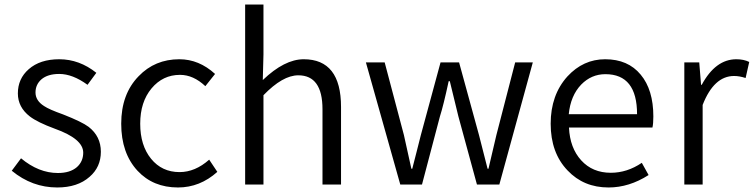

<svg xmlns="http://www.w3.org/2000/svg" viewBox="-20 -816 3333 849"><path d="M32 -61 73 -116Q151 -51 236 -51Q290 -51 320 -77Q348 -102 348 -141Q348 -202 222 -247Q146 -275 112 -301Q59 -342 59 -403Q59 -468 107 -510Q157 -554 242 -554Q331 -554 406 -494L367 -441Q301 -489 242 -489Q191 -489 163 -465Q137 -442 137 -407Q137 -371 175 -347Q197 -332 259 -310Q343 -277 372 -255Q426 -213 426 -145Q426 -77 376 -34Q323 13 233 13Q122 13 32 -61Z M588 -61Q516 -139 516 -269Q516 -400 593 -479Q665 -554 773 -554Q860 -554 931 -489L888 -435Q835 -485 776 -485Q700 -485 650 -425Q600 -365 600 -269Q600 -173 648 -114Q696 -55 774 -55Q843 -55 905 -110L941 -56Q864 13 767 13Q657 13 588 -61Z M1064 -796H1145V-575L1142 -462Q1238 -554 1323 -554Q1488 -554 1488 -343V0H1406V-333Q1406 -483 1299 -483Q1230 -483 1145 -395V0H1064Z M1598 -540H1681L1766 -219L1799 -70H1803L1822 -144Q1833 -190 1841 -219L1928 -540H2010L2098 -219L2136 -70H2140L2175 -219L2258 -540H2336L2188 0H2089L2007 -301Q2001 -323 1969 -457H1964Q1941 -350 1925 -300L1846 0H1750Z M2490 -62Q2415 -140 2415 -269Q2415 -396 2489 -478Q2559 -554 2656 -554Q2757 -554 2813 -486Q2869 -419 2869 -301Q2869 -269 2865 -252H2496Q2500 -162 2550 -107Q2600 -52 2681 -52Q2753 -52 2818 -96L2848 -42Q2762 13 2671 13Q2561 13 2490 -62ZM2797 -311Q2797 -488 2657 -488Q2595 -488 2550 -442Q2503 -393 2495 -311Z M3006 -540H3072L3080 -441H3083Q3144 -554 3236 -554Q3269 -554 3293 -542L3277 -471Q3250 -480 3226 -480Q3137 -480 3087 -352V0H3006Z"/></svg>

Font: KaiGen Gothic SC Normal
Style: Regular
Weight: 300
Designer: Ryoko NISHIZUKA Ë•øÂ°öÊ∂ºÂ≠ê (kana & ideographs); Paul D. Hunt (Latin, Greek & Cyrillic); Wenlong ZHANG Âº†ÊñáÈæô (bopom
Version: Version 1.001 October 10, 2014